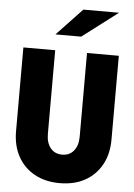

<svg xmlns="http://www.w3.org/2000/svg" viewBox="-62 -977 723 1034"><g transform="rotate(5 300.0 -460.0)"><path d="M300 11Q222 11 164 -21Q106 -53 74 -111Q42 -169 42 -247V-700H214V-247Q214 -200 237 -171.5Q260 -143 300 -143Q340 -143 363 -171.5Q386 -200 386 -247V-700H558V-247Q558 -169 526 -111Q494 -53 436.5 -21Q379 11 300 11ZM208 -785 346 -931H539L347 -785Z"/></g></svg>

Font: Red Hat Mono
Style: Regular
Weight: 300
Monospace: yes
Designer: Pentagram, MCKL
Foundry: Pentagram, MCKL
Version: Version 1.023